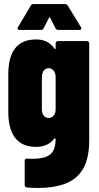

<svg xmlns="http://www.w3.org/2000/svg" viewBox="-20 -720 490 949"><path d="M228 -632 254 -581C257 -575 262 -572 268 -572H372C378 -572 382 -574 382 -579C382 -581 381 -583 380 -586L315 -692C312 -698 307 -700 301 -700H146C140 -700 135 -698 132 -692L69 -586C64 -577 68 -572 77 -572H182C188 -572 193 -575 196 -581L222 -632C224 -635 226 -635 228 -632ZM255 -505V-481C255 -477 252 -476 249 -480C222 -520 183 -525 158 -525C64 -525 21 -464 21 -352V-167C21 -61 61 6 158 6C180 6 220 2 248 -34C251 -38 255 -37 255 -32C253 28 237 65 138 65C131 65 123 64 115 64C107 63 102 67 102 75V194C102 201 106 206 114 207C133 208 151 209 168 209C377 209 421 104 421 -30V-505C421 -512 416 -517 409 -517H267C260 -517 255 -512 255 -505ZM220 -137C200 -137 187 -154 187 -180V-339C187 -365 200 -383 220 -383C241 -383 255 -365 255 -339V-180C255 -154 241 -137 220 -137Z"/></svg>

Font: Barlow Condensed ExtraBold
Style: Regular
Weight: 800
Width: 3
Designer: Jeremy Tribby
Foundry: Tribby Type
Version: Version 1.422;hotconv 1.0.109;makeotfexe 2.5.65596